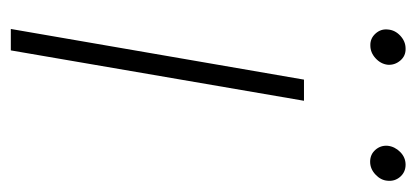

<svg xmlns="http://www.w3.org/2000/svg" viewBox="-222 -528 751 346"><g transform="rotate(90 153.0 -355.5)"><path d="M162.1 -528.3 71.3 0H32.7L124 -528.3ZM33.7 -679.7Q34.7 -692.4 44.9 -701.9Q55.2 -711.4 67.9 -711.4Q81.1 -711.9 89.6 -701.9Q98.1 -691.9 97.2 -679.2Q95.7 -666.5 85.4 -657.2Q75.2 -647.9 62.5 -647.9Q49.8 -647.5 41 -657.2Q32.2 -667 33.7 -679.7ZM243.2 -679.2Q244.6 -691.9 254.4 -701.7Q264.2 -711.4 277.3 -711.4Q290.5 -711.4 299.1 -701.7Q307.6 -691.9 306.2 -678.7Q305.2 -666.5 294.9 -657Q284.7 -647.5 272 -647.5Q258.8 -647.5 250.5 -657Q242.2 -666.5 243.2 -679.2Z"/></g></svg>

Font: Roboto ExtraLight
Style: Italic
Weight: 250
Designer: Christian Robertson
Foundry: Google
Version: Version 3.009; 2024